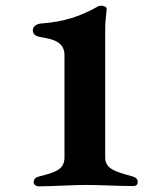

<svg xmlns="http://www.w3.org/2000/svg" viewBox="-20 -656 569 679"><path d="M117 3C163 3 241 -2 283 -2C325 -2 407 2 452 2C461 2 467 -3 467 -12C467 -24 460 -28 449 -32C391 -48 352 -58 352 -98V-553C352 -588 357 -609 357 -626C357 -632 346 -636 337 -636C333 -636 328 -634 326 -633C264 -598 206 -579 127 -573C111 -572 96 -564 96 -548C96 -533 111 -527 122 -525C166 -518 208 -509 208 -461V-99C208 -55 173 -46 118 -32C106 -29 99 -22 99 -11C99 -3 108 3 117 3Z"/></svg>

Font: EB Garamond
Style: Bold
Weight: 700
Designer: Georg Duffner and Octavio Pardo
Foundry: Georg Duffner
Version: Version 1.000;PS 001.000;hotconv 1.0.88;makeotf.lib2.5.64775